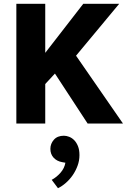

<svg xmlns="http://www.w3.org/2000/svg" viewBox="-20 -650 667 1010"><path d="M66 0V-630H218V-372L418 -630H607L380 -357L627 0H441L269 -263L218 -208V0ZM307 203Q279 198 262 179.5Q245 161 245 133Q245 106 263.5 85Q282 64 316 64Q329 64 343.5 69.5Q358 75 370 87Q382 99 390 118.5Q398 138 398 166Q398 195 388 222Q378 249 362.5 271.5Q347 294 326.5 312Q306 330 285 340L252 296Q278 282 298.5 258.5Q319 235 324 206Z"/></svg>

Font: Mukta ExtraBold
Style: Regular
Weight: 800
Designer: Girish Dalvi and Yashodeep Gholap
Foundry: Ek Type
Version: Version 2.538;PS 1.002;hotconv 16.6.51;makeotf.lib2.5.65220;